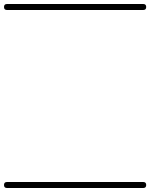

<svg xmlns="http://www.w3.org/2000/svg" viewBox="-35 -575 751 960"><path d="M0 -555Q170 -555 340.5 -555Q511 -555 681 -555Q696 -555 696 -540Q696 -525 681 -525Q511 -525 340.5 -525Q170 -525 0 -525Q-15 -525 -15 -540Q-15 -555 0 -555ZM0 335Q170 335 340.5 335Q511 335 681 335Q696 335 696 350Q696 365 681 365Q511 365 340.5 365Q170 365 0 365Q-15 365 -15 350Q-15 335 0 335Z"/></svg>

Font: FRB American Cursive Just Guidelines
Style: Italic
Weight: 400
Italic angle: -25°
Version: Version 2.0;Modular Font Editor K font №1